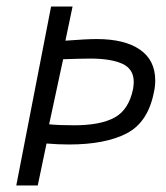

<svg xmlns="http://www.w3.org/2000/svg" viewBox="-20 -570 509 590"><path d="M457 -323Q457 -304 453 -287Q435 -194 369 -160Q303 -126 192 -126Q159 -126 123 -129L96 0H30L137 -550H203L181 -445Q246 -450 277 -450Q363 -450 410 -417.5Q457 -385 457 -323ZM391 -318Q391 -358 356 -374Q321 -390 257 -390Q236 -390 174 -388L131 -188Q161 -185 208 -185Q289 -185 332.5 -209Q376 -233 389 -297Q391 -311 391 -318Z"/></svg>

Font: Cambay Devanagari
Style: Italic
Weight: 400
Italic angle: -11°
Designer: Pooja Saxena
Foundry: Pooja Saxena
Version: Version 1.018;PS 001.018;hotconv 1.0.70;makeotf.lib2.5.58329